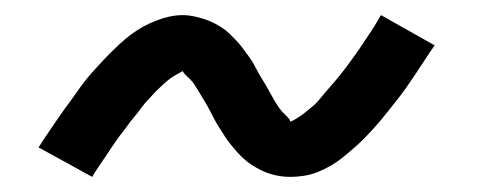

<svg xmlns="http://www.w3.org/2000/svg" viewBox="-20 -424 640 254"><path d="M364 -190Q357 -190 350.5 -191Q344 -192 337.5 -194Q331 -196 325 -199Q319 -202 313.5 -205.5Q308 -209 303 -213.5Q298 -218 294 -222.5Q290 -227 285.5 -232.5Q281 -238 277.5 -243.5Q274 -249 270.5 -254.5Q267 -260 264 -265.5Q261 -271 258 -277Q255 -283 251 -289.5Q247 -296 243.5 -302Q240 -308 237 -312.5Q234 -317 228 -322.5Q222 -328 222 -330Q222 -330 222 -330Q222 -330 222 -330Q222 -330 222 -330Q222 -330 222 -330Q222 -330 215.5 -326.5Q209 -323 205 -320Q201 -317 195 -311.5Q189 -306 186.5 -303.5Q184 -301 181 -297.5Q178 -294 175 -291Q172 -288 169 -284Q166 -280 163 -276Q160 -272 156.5 -268Q153 -264 149.5 -259Q146 -254 142 -249Q138 -244 134.5 -239Q131 -234 127 -228Q123 -222 119 -216Q115 -210 110.5 -203.5Q106 -197 102 -190L31 -229Q38 -240 44.5 -249.5Q51 -259 57.5 -268.5Q64 -278 70 -286Q76 -294 81.5 -302Q87 -310 92.5 -317Q98 -324 103.5 -330Q109 -336 114.5 -342Q120 -348 125 -353Q130 -358 138 -365.5Q146 -373 153.5 -378.5Q161 -384 169 -388.5Q177 -393 186 -396.5Q195 -400 204 -402Q213 -404 222 -404Q229 -404 236 -402.5Q243 -401 249.5 -399Q256 -397 262 -394Q268 -391 273.5 -387.5Q279 -384 283.5 -379.5Q288 -375 292 -371Q296 -367 300.5 -361Q305 -355 309 -349.5Q313 -344 316 -338.5Q319 -333 322 -327.5Q325 -322 328.5 -316.5Q332 -311 335.5 -304.5Q339 -298 342.5 -292Q346 -286 349.5 -281Q353 -276 358.5 -271Q364 -266 364 -263Q364 -263 364 -263Q364 -263 364 -263Q364 -263 364 -263Q364 -263 364 -263Q365 -263 371 -266.5Q377 -270 381.5 -273.5Q386 -277 392 -282Q398 -287 400.5 -290Q403 -293 405.5 -296Q408 -299 411 -302.5Q414 -306 417 -309.5Q420 -313 423.5 -317Q427 -321 430.5 -325.5Q434 -330 437.5 -334.5Q441 -339 444.5 -344Q448 -349 452 -354.5Q456 -360 459.5 -365.5Q463 -371 467.5 -377.5Q472 -384 476 -390.5Q480 -397 484 -404L555 -364Q548 -354 541.5 -344Q535 -334 529 -325Q523 -316 517 -307.5Q511 -299 505 -291.5Q499 -284 493.5 -277Q488 -270 482.5 -263.5Q477 -257 471.5 -251Q466 -245 461 -240Q456 -235 448 -228Q440 -221 432.5 -215Q425 -209 417 -204.5Q409 -200 400.5 -196.5Q392 -193 382.5 -191.5Q373 -190 364 -190Z"/></svg>

Font: Iosevka Curly Extended
Style: Italic
Weight: 400
Width: 7
Italic angle: -9°
Monospace: yes
Designer: Belleve Invis
Foundry: Belleve Invis
Version: Version 11.1.0; ttfautohint (v1.8.3)